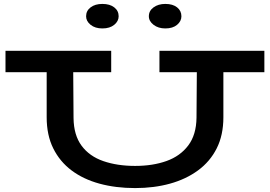

<svg xmlns="http://www.w3.org/2000/svg" viewBox="-20 -945 1376 979"><path d="M669 14Q570 14 487.5 -8.5Q405 -31 345 -76Q285 -121 251.5 -188.5Q218 -256 218 -347V-628H353L355 -343Q356 -256 396 -202Q436 -148 507 -123.5Q578 -99 669 -99Q759 -99 829 -124Q899 -149 940 -203.5Q981 -258 982 -345L984 -628H1119V-347Q1119 -256 1085 -188.5Q1051 -121 989.5 -76Q928 -31 846.5 -8.5Q765 14 669 14ZM8 -577V-686H547V-577ZM793 -577V-686H1328V-577ZM823 -800Q787 -800 763 -818.5Q739 -837 739 -862Q739 -890 763 -907.5Q787 -925 823 -925Q861 -925 883 -907.5Q905 -890 905 -862Q905 -837 883 -818.5Q861 -800 823 -800ZM502 -800Q465 -800 442 -818.5Q419 -837 419 -862Q419 -890 442 -907.5Q465 -925 502 -925Q540 -925 562.5 -907.5Q585 -890 585 -862Q585 -837 562.5 -818.5Q540 -800 502 -800Z"/></svg>

Font: BioRhyme Expanded SemiBold
Style: Regular
Weight: 600
Width: 7
Designer: Aoife Mooney
Foundry: Aoife Mooney Type
Version: Version 1.600;gftools[0.9.33]